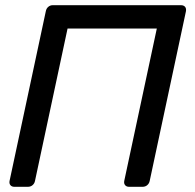

<svg xmlns="http://www.w3.org/2000/svg" viewBox="-20 -720 753 740"><path d="M35.6 0Q25.4 0 20.2 -6.3Q14.9 -12.6 16.9 -22.9L156.5 -676.3Q158.5 -687.3 166 -693.6Q173.4 -700 183.6 -700H677.1Q688.1 -700 693.3 -693.6Q698.6 -687.3 696.6 -676.3L557 -22.9Q555 -12.7 547.5 -6.4Q540.1 0 529.1 0H477.7Q467.5 0 462.2 -6.4Q456.9 -12.7 458.9 -22.9L584.4 -610H240.4L114.9 -22.9Q112.9 -12.7 105.5 -6.4Q98 0 87 0Z"/></svg>

Font: Rubik Light
Style: Italic
Weight: 300
Italic angle: -12°
Designer: Hubert and Fischer
Foundry: Hubert and Fischer
Version: Version 2.300;gftools[0.9.30]